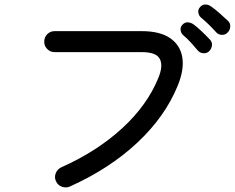

<svg xmlns="http://www.w3.org/2000/svg" viewBox="-20 -818 1041 851"><path d="M289 9Q272 16 254 9.5Q236 3 228 -15Q220 -32 227 -50Q234 -68 251 -76Q410 -147 521.5 -249.5Q633 -352 682 -473Q704 -526 688.5 -556.5Q673 -587 608 -587H222Q203 -587 189.5 -600.5Q176 -614 176 -633Q176 -653 189.5 -666.5Q203 -680 222 -680H608Q689 -680 734 -649Q779 -618 788 -564Q797 -510 768 -439Q712 -301 588.5 -185.5Q465 -70 289 9ZM989 -674Q979 -663 963.5 -663.5Q948 -664 938 -675Q923 -692 905.5 -709Q888 -726 871 -740Q861 -749 859 -762.5Q857 -776 867 -787Q877 -798 890.5 -798Q904 -798 916 -789Q931 -779 952.5 -760Q974 -741 990 -726Q1001 -716 1000.5 -700.5Q1000 -685 989 -674ZM907 -591Q897 -581 881.5 -582Q866 -583 856 -595Q842 -612 825.5 -630Q809 -648 792 -662Q782 -671 780.5 -685Q779 -699 789 -709Q800 -720 813.5 -719Q827 -718 839 -709Q853 -699 874 -679Q895 -659 910 -643Q921 -632 919.5 -617Q918 -602 907 -591Z"/></svg>

Font: Zen Maru Gothic Medium
Style: Regular
Weight: 500
Designer: Yoshimichi Ohira
Foundry: Positype
Version: Version 1.001